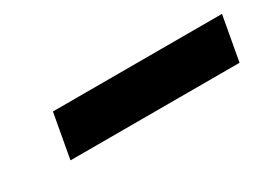

<svg xmlns="http://www.w3.org/2000/svg" viewBox="-21 -870 512 376"><g transform="rotate(-30 235.0 -682.0)"><path d="M69.8 -631.8 87.9 -731.9H470.2L452.1 -631.8Z"/></g></svg>

Font: SVN-Poppins SemiBold
Style: Italic
Weight: 600
Italic angle: -10°
Designer: Ninad Kale (Devanagari), Jonny Pinhorn (Latin)
Foundry: Indian Type Foundry
Version: Version 3.002 2017